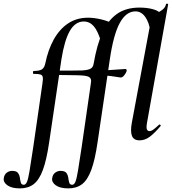

<svg xmlns="http://www.w3.org/2000/svg" viewBox="-145 -768 951 1063"><path d="M-35 275Q-80 275 -104 258Q-128 241 -124 218Q-121 198 -107.5 188Q-94 178 -78 178Q-54 178 -45.5 189.5Q-37 201 -35 216.5Q-33 232 -29.5 243.5Q-26 255 -13 255Q-3 255 4 239.5Q11 224 18.5 179Q26 134 39 47L90 -306Q94 -331 91.5 -342Q89 -353 77.5 -356Q66 -359 41 -359Q37 -359 37.5 -367Q38 -375 41 -375Q73 -375 87 -384Q101 -393 106 -418Q121 -492 152.5 -549Q184 -606 231.5 -638Q279 -670 343 -670Q376 -670 416 -660.5Q456 -651 481 -636L415 -535Q397 -597 374 -623Q351 -649 319 -649Q272 -649 242 -597.5Q212 -546 195 -439L127 21Q113 117 92.5 172.5Q72 228 41.5 251.5Q11 275 -35 275ZM358 -306Q361 -321 358 -329.5Q355 -338 346.5 -342.5Q338 -347 322 -349Q306 -351 275 -351.5Q244 -352 207 -352.5Q170 -353 136 -353L138 -377Q190 -377 237.5 -377Q285 -377 310 -378Q345 -380 358.5 -389Q372 -398 374 -418L388 -367ZM233 275Q188 275 164 258Q140 241 144 218Q147 198 160.5 188Q174 178 190 178Q214 178 222.5 189.5Q231 201 233 216.5Q235 232 238.5 243.5Q242 255 255 255Q265 255 272 239.5Q279 224 286.5 179Q294 134 307 47L358 -306Q362 -331 359.5 -342Q357 -353 345.5 -356Q334 -359 309 -359Q305 -359 305.5 -367Q306 -375 309 -375Q341 -375 355.5 -384Q370 -393 374 -418Q391 -518 421.5 -586.5Q452 -655 502 -690.5Q552 -726 627 -726Q665 -726 696 -718.5Q727 -711 741 -697L688 -591Q681 -644 659 -674.5Q637 -705 605 -705Q553 -705 518 -640.5Q483 -576 463 -439L395 21Q381 117 360.5 172.5Q340 228 309.5 251.5Q279 275 233 275ZM522 -339Q498 -343 468.5 -347Q439 -351 404 -351L406 -378Q441 -378 482.5 -381.5Q524 -385 549 -386Q554 -386 555.5 -382Q557 -378 556 -374Q554 -366 543.5 -352Q533 -338 522 -339ZM628 9Q595 9 585.5 -16Q576 -41 585 -89L697 -690Q707 -690 724 -696.5Q741 -703 756 -715.5Q771 -728 774 -745Q776 -749 781.5 -747.5Q787 -746 786 -744L669 -89Q664 -61 668.5 -51.5Q673 -42 682 -42Q693 -42 706 -52Q719 -62 735 -77Q738 -81 742.5 -77Q747 -73 743 -69Q712 -32 685 -11.5Q658 9 628 9Z"/></svg>

Font: Cormorant Garamond Light
Style: Italic
Weight: 300
Italic angle: -10°
Designer: Christian Thalmann (Catharsis Fonts)
Foundry: Catharsis Fonts
Version: Version 4.001